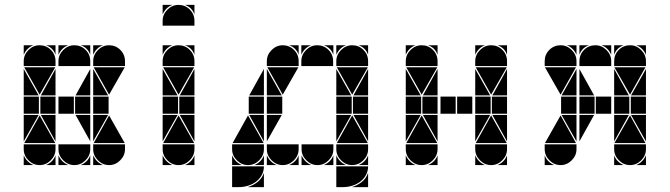

<svg xmlns="http://www.w3.org/2000/svg" viewBox="-20 -677 2738 785"><path d="M284 -492Q311 -492 330 -473Q349 -454 349 -427V-407H219V-427Q219 -453 238.5 -472.5Q258 -492 284 -492ZM142 -492Q169 -492 188 -473Q207 -454 207 -427V-407H77V-427Q77 -453 96.5 -472.5Q116 -492 142 -492ZM426 -492Q453 -492 472 -473Q491 -454 491 -427V-407H361V-427Q361 -453 380.5 -472.5Q400 -492 426 -492ZM426 -2Q400 -2 380.5 -21.5Q361 -41 361 -67V-87H491V-67Q491 -41 471.5 -21.5Q452 -2 426 -2ZM142 -2Q116 -2 96.5 -21.5Q77 -41 77 -67V-87H207V-67Q207 -41 187.5 -21.5Q168 -2 142 -2ZM284 -2Q258 -2 238.5 -21.5Q219 -41 219 -67V-87H349V-67Q349 -41 329.5 -21.5Q310 -2 284 -2ZM79 -92 142 -205 206 -92ZM363 -92 426 -205 490 -92ZM206 -402 142 -290 79 -402ZM490 -402 426 -290 363 -402ZM424 -212H361V-282H424ZM282 -212H219V-282H282ZM139 -212H77V-282H139ZM207 -212H145V-282H207ZM349 -212H287V-282H349ZM77 -287V-395L138 -287ZM361 -287V-395L422 -287ZM361 -207H422L361 -99ZM77 -207H138L77 -99ZM207 -287H147L207 -395ZM349 -207V-99L289 -207ZM207 -207V-99L147 -207ZM349 -287H289L349 -395ZM361 -42Q373 -14 401 -2H361ZM77 -42Q89 -14 117 -2H77ZM219 -42Q231 -14 259 -2H219ZM168 -2Q182 -8 192 -18Q202 -28 207 -42V-2ZM77 -492H117Q103 -487 93 -477Q83 -467 77 -453ZM219 -492H259Q245 -487 235 -477Q225 -467 219 -453ZM361 -492H401Q387 -487 377 -477Q367 -467 361 -453ZM349 -492V-453Q339 -482 310 -492ZM207 -492V-453Q197 -482 168 -492ZM310 -2Q324 -8 334 -18Q344 -28 349 -42V-2Z M710 -492Q737 -492 756 -473Q775 -454 775 -427V-407H645V-427Q645 -453 664.5 -472.5Q684 -492 710 -492ZM710 -657Q737 -657 756 -638Q775 -619 775 -592V-572H645V-592Q645 -618 664.5 -637.5Q684 -657 710 -657ZM710 -2Q684 -2 664.5 -21.5Q645 -41 645 -67V-87H775V-67Q775 -41 755.5 -21.5Q736 -2 710 -2ZM647 -92 710 -205 774 -92ZM774 -402 710 -290 647 -402ZM708 -212H645V-282H708ZM775 -212H713V-282H775ZM645 -287V-395L706 -287ZM645 -207H706L645 -99ZM775 -287H715L775 -395ZM775 -207V-99L715 -207ZM645 -42Q657 -14 685 -2H645ZM645 -492H685Q671 -487 661 -477Q651 -467 645 -453ZM736 -2Q750 -8 760 -18Q770 -28 775 -42V-2ZM645 -657H685Q671 -652 661 -642Q651 -632 645 -618ZM775 -492V-453Q765 -482 736 -492ZM775 -657V-618Q765 -647 736 -657Z M1136 -492Q1163 -492 1182 -473Q1201 -454 1201 -427V-407H1071V-427Q1071 -453 1090.5 -472.5Q1110 -492 1136 -492ZM929 3H1059Q1059 23 1050 39Q1041 55 1026.5 66Q1012 77 993.5 82.5Q975 88 957 88H929ZM1278 -2Q1252 -2 1232.5 -21.5Q1213 -41 1213 -67V-87H1343V-67Q1343 -41 1323.5 -21.5Q1304 -2 1278 -2ZM1136 -2Q1110 -2 1090.5 -21.5Q1071 -41 1071 -67V-87H1201V-67Q1201 -41 1181.5 -21.5Q1162 -2 1136 -2ZM994 -2Q968 -2 948.5 -21.5Q929 -41 929 -67V-87H1059V-67Q1059 -41 1039.5 -21.5Q1020 -2 994 -2ZM931 -92 994 -205 1058 -92ZM1200 -402 1136 -290 1073 -402ZM1134 -212H1071V-282H1134ZM1059 -212H997V-282H1059ZM1071 -287V-395L1132 -287ZM1071 -207H1132L1071 -99ZM1059 -207V-99L999 -207ZM1059 -287H999L1059 -395ZM993 88Q1015 81 1033 67Q1051 53 1059 30V88ZM929 -42Q941 -14 969 -2H929ZM1213 -42Q1225 -14 1253 -2H1213ZM1071 -42Q1083 -14 1111 -2H1071ZM1020 -2Q1034 -8 1044 -18Q1054 -28 1059 -42V-2ZM1304 -2Q1318 -8 1328 -18Q1338 -28 1343 -42V-2ZM1162 -2Q1176 -8 1186 -18Q1196 -28 1201 -42V-2ZM1201 -492V-453Q1191 -482 1162 -492ZM1420 -492Q1447 -492 1466 -473Q1485 -454 1485 -427V-407H1355V-427Q1355 -453 1374.5 -472.5Q1394 -492 1420 -492ZM1355 3H1485Q1485 23 1476 39Q1467 55 1452.5 66Q1438 77 1419.5 82.5Q1401 88 1383 88H1355ZM1420 -2Q1394 -2 1374.5 -21.5Q1355 -41 1355 -67V-87H1485V-67Q1485 -41 1465.5 -21.5Q1446 -2 1420 -2ZM1357 -92 1420 -205 1484 -92ZM1484 -402 1420 -290 1357 -402ZM1418 -212H1355V-282H1418ZM1485 -212H1423V-282H1485ZM1355 -287V-395L1416 -287ZM1355 -207H1416L1355 -99ZM1485 -207V-99L1425 -207ZM1485 -287H1425L1485 -395ZM1419 88Q1441 81 1459 67Q1477 53 1485 30V88ZM1355 -42Q1367 -14 1395 -2H1355ZM1446 -2Q1460 -8 1470 -18Q1480 -28 1485 -42V-2ZM1355 -492H1395Q1381 -487 1371 -477Q1361 -467 1355 -453ZM1485 -492V-453Q1475 -482 1446 -492ZM1277 -492Q1304 -492 1323 -473Q1342 -454 1342 -427V-407H1212V-427Q1212 -453 1231.5 -472.5Q1251 -492 1277 -492ZM1212 -492H1252Q1238 -487 1228 -477Q1218 -467 1212 -453ZM1343 -492V-453Q1333 -482 1304 -492Z M1704 -492Q1731 -492 1750 -473Q1769 -454 1769 -427V-407H1639V-427Q1639 -453 1658.5 -472.5Q1678 -492 1704 -492ZM1988 -492Q2015 -492 2034 -473Q2053 -454 2053 -427V-407H1923V-427Q1923 -453 1942.5 -472.5Q1962 -492 1988 -492ZM1988 -2Q1962 -2 1942.5 -21.5Q1923 -41 1923 -67V-87H2053V-67Q2053 -41 2033.5 -21.5Q2014 -2 1988 -2ZM1704 -2Q1678 -2 1658.5 -21.5Q1639 -41 1639 -67V-87H1769V-67Q1769 -41 1749.5 -21.5Q1730 -2 1704 -2ZM1925 -92 1988 -205 2052 -92ZM1641 -92 1704 -205 1768 -92ZM1768 -402 1704 -290 1641 -402ZM2052 -402 1988 -290 1925 -402ZM1986 -212H1923V-282H1986ZM1702 -212H1639V-282H1702ZM2053 -212H1991V-282H2053ZM1769 -212H1707V-282H1769ZM1639 -287V-395L1700 -287ZM1923 -287V-395L1984 -287ZM1923 -207H1984L1923 -99ZM1639 -207H1700L1639 -99ZM1769 -287H1709L1769 -395ZM2053 -207V-99L1993 -207ZM1769 -207V-99L1709 -207ZM2053 -287H1993L2053 -395ZM1923 -42Q1935 -14 1963 -2H1923ZM1923 -492H1963Q1949 -487 1939 -477Q1929 -467 1923 -453ZM1730 -2Q1744 -8 1754 -18Q1764 -28 1769 -42V-2ZM1769 -492V-453Q1759 -482 1730 -492ZM1639 -42Q1651 -14 1679 -2H1639ZM1639 -492H1679Q1665 -487 1655 -477Q1645 -467 1639 -453ZM2014 -2Q2028 -8 2038 -18Q2048 -28 2053 -42V-2ZM2053 -492V-453Q2043 -482 2014 -492ZM1911 -212H1849V-282H1911ZM1843 -212H1781V-282H1843Z M2530 -492Q2501 -482 2491 -453V-492ZM2388 -492Q2359 -482 2349 -453V-492ZM2337 -453Q2331 -467 2321 -477Q2311 -487 2297 -492H2337ZM2479 -453Q2473 -467 2463 -477Q2453 -487 2439 -492H2479ZM2621 -453Q2615 -467 2605 -477Q2595 -487 2581 -492H2621ZM2207 -2V-42Q2212 -28 2222 -18Q2232 -8 2246 -2ZM2491 -2V-42Q2496 -28 2506 -18Q2516 -8 2530 -2ZM2621 -2H2581Q2609 -14 2621 -42ZM2349 -395 2409 -287H2349ZM2551 -207 2491 -99V-207ZM2409 -207 2349 -99V-207ZM2491 -395 2551 -287H2491ZM2621 -99 2560 -207H2621ZM2337 -99 2276 -207H2337ZM2276 -287 2337 -395V-287ZM2560 -287 2621 -395V-287ZM2349 -282H2411V-212H2349ZM2491 -282H2553V-212H2491ZM2559 -282H2621V-212H2559ZM2416 -282H2479V-212H2416ZM2274 -282H2337V-212H2274ZM2335 -402 2272 -290 2208 -402ZM2619 -402 2556 -290 2492 -402ZM2208 -92 2272 -205 2335 -92ZM2492 -92 2556 -205 2619 -92ZM2556 -2Q2530 -2 2510.5 -21.5Q2491 -41 2491 -67V-87H2621V-67Q2621 -41 2601.5 -21.5Q2582 -2 2556 -2ZM2272 -2Q2246 -2 2226.5 -21.5Q2207 -41 2207 -67V-87H2337V-67Q2337 -41 2317.5 -21.5Q2298 -2 2272 -2ZM2272 -492Q2298 -492 2317.5 -472.5Q2337 -453 2337 -427V-407H2207V-427Q2207 -454 2226 -473Q2245 -492 2272 -492ZM2556 -492Q2582 -492 2601.5 -472.5Q2621 -453 2621 -427V-407H2491V-427Q2491 -454 2510 -473Q2529 -492 2556 -492ZM2414 -492Q2440 -492 2459.5 -472.5Q2479 -453 2479 -427V-407H2349V-427Q2349 -454 2368 -473Q2387 -492 2414 -492Z"/></svg>

Font: CAT DyFa
Style: Regular
Weight: 400
Designer: Peter Wiegel
Foundry: Peter Wiegel
Version: Version 1.001; ttfautohint (v1.3)